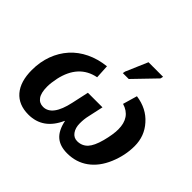

<svg xmlns="http://www.w3.org/2000/svg" viewBox="-170 -950 1174 1174"><g transform="rotate(45 417.0 -363.0)"><path d="M465 -175Q465 -136 483 -111Q501 -86 531 -86Q571 -86 598 -114Q624 -142 641 -206Q658 -271 658 -315Q658 -419 568 -446L595 -539Q689 -526 745 -462Q801 -400 801 -313Q801 -233 768 -154Q735 -75 676.5 -32.5Q618 10 540 10Q477 10 441 -21.5Q405 -53 391 -120H389Q331 10 205 10Q120 10 73.5 -44Q27 -98 27 -198Q27 -268 49 -327.5Q71 -387 111 -431.5Q151 -476 208 -503.5Q265 -531 336 -539L341 -449Q208 -423 174 -268Q165 -224 165 -193Q165 -139 183.5 -113Q202 -87 235 -87Q313 -87 344 -232L368 -342H494L472 -241Q465 -212 465 -175ZM434 -578 437 -594 498 -736H624L620 -718L485 -578Z"/></g></svg>

Font: Libra Sans Modern
Style: Bold Italic
Weight: 700
Italic angle: -12°
Foundry: Stefan Peev, Context Ltd
Version: Version 1.000